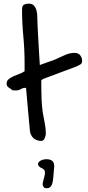

<svg xmlns="http://www.w3.org/2000/svg" viewBox="-20 -758 471 1033"><path d="M116.2 -285.2Q102.5 -285.2 91.8 -278.3Q81.1 -271.5 66.4 -271.5Q64.5 -271.5 56.2 -272Q47.9 -272.5 45.9 -272.5Q42 -277.3 37.1 -280.3Q32.2 -283.2 27.3 -286.6Q22.5 -290 19 -294.9Q15.6 -299.8 15.6 -308.6Q15.6 -323.2 27.3 -332.5Q39.1 -341.8 54.7 -348.6Q70.3 -355.5 86.4 -361.3Q102.5 -367.2 112.3 -375V-418Q112.3 -490.2 105.5 -563Q98.6 -635.7 98.6 -707Q98.6 -726.6 108.4 -732.4Q118.2 -738.3 134.8 -738.3Q154.3 -738.3 163.6 -727.1Q172.9 -715.8 176.8 -699.7Q180.7 -683.6 180.7 -665.5Q180.7 -647.5 181.6 -634.8Q181.6 -622.1 183.6 -589.8Q185.5 -557.6 187.5 -521.5Q189.5 -485.4 191.4 -453.1Q193.4 -420.9 194.3 -408.2Q198.2 -409.2 209.5 -413.6Q220.7 -418 233.4 -422.4Q246.1 -426.8 257.3 -430.7Q268.6 -434.6 273.4 -436.5Q298.8 -447.3 326.2 -460.4Q353.5 -473.6 381.8 -473.6Q401.4 -473.6 411.6 -460.4Q421.9 -447.3 421.9 -429.7Q421.9 -417 412.1 -411.1Q402.3 -405.3 391.6 -400.4L213.9 -334Q210.9 -332 208 -330.6Q205.1 -329.1 202.1 -326.2V-294.9Q202.1 -260.7 203.6 -224.1Q205.1 -187.5 210 -153.3Q214.8 -124 220.7 -95.7Q226.6 -67.4 226.6 -38.1Q226.6 -29.3 220.7 -14.6Q214.8 0 202.1 0Q175.8 0 159.2 -15.6Q142.6 -31.2 140.6 -57.6Q135.7 -108.4 130.4 -168.9Q125 -229.5 120.1 -285.2ZM220.7 253.9Q207 243.2 210 227.5Q212.9 211.9 217.8 196.3Q222.7 180.7 221.7 166.5Q220.7 152.3 200.2 144.5Q186.5 136.7 185.1 128.4Q183.6 120.1 189.5 113.3Q195.3 106.4 206.5 102.5Q217.8 98.6 230.5 98.6Q249 98.6 260.3 106.9Q271.5 115.2 271.5 134.8Q271.5 137.7 271.5 142.6Q271.5 147.5 270.5 148.4Q268.6 172.9 267.1 193.4Q265.6 213.9 261.7 228Q257.8 242.2 248.5 249.5Q239.3 256.8 220.7 253.9Z"/></svg>

Font: Covered By Your Grace
Style: Regular
Weight: 400
Designer: Kimberly Geswein
Foundry: Kimberly Geswein
Version: Version 1.0